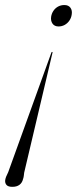

<svg xmlns="http://www.w3.org/2000/svg" viewBox="-38 -569 305 762"><path d="M11 172.5Q-5.5 172.5 -12 165.2Q-18.5 158 -17.5 147Q-17 141 -13.8 132.5Q-10.5 124 -5.5 114.5L166 -360.5Q166.5 -361.5 167 -362.2Q167.5 -363 169 -363Q170 -363 170.5 -362.2Q171 -361.5 170.5 -360.5L58 116Q57 122.5 56.5 128.2Q56 134 53.5 141.5Q50 156.5 39.2 164.5Q28.5 172.5 11 172.5ZM217.5 -549Q234 -549 241.8 -538Q249.5 -527 246.5 -510.5Q244.5 -497.5 237.2 -487Q230 -476.5 218.8 -470.2Q207.5 -464 194.5 -464Q178 -464 170.2 -475.5Q162.5 -487 165 -503Q167 -515.5 174 -526Q181 -536.5 192.2 -542.8Q203.5 -549 217.5 -549Z"/></svg>

Font: Fraunces 120pt Light
Style: Italic
Weight: 300
Italic angle: -16°
Version: Version 1.000;[b76b70a41]